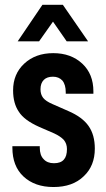

<svg xmlns="http://www.w3.org/2000/svg" viewBox="-20 -752 432 780"><path d="M30.3 -152.3V-158.2H141.6V-152.3Q141.6 -121.1 157.2 -105.5Q171.9 -88.9 199.2 -88.9Q226.6 -88.9 239.3 -103.5Q252 -117.2 252 -146.5Q252 -168 239.3 -183.6Q225.6 -198.2 200.2 -210L139.6 -236.3Q78.1 -263.7 56.6 -297.9Q33.2 -332 33.2 -384.8Q33.2 -451.2 78.1 -493.2Q124 -536.1 196.3 -536.1Q268.6 -536.1 314.5 -493.2Q359.4 -451.2 359.4 -380.9V-371.1H247.1V-377Q247.1 -408.2 233.4 -424.8Q218.8 -440.4 195.3 -440.4Q170.9 -440.4 158.2 -427.7Q144.5 -414.1 144.5 -389.6Q144.5 -368.2 155.3 -354.5Q166 -340.8 193.4 -329.1L257.8 -300.8Q314.5 -276.4 339.8 -240.2Q365.2 -204.1 365.2 -148.4Q365.2 -78.1 320.3 -36.1Q275.4 7.8 197.3 7.8Q121.1 7.8 75.2 -35.2Q30.3 -77.1 30.3 -152.3ZM152.3 -732.4H235.4L337.9 -584H251L195.3 -664.1L138.7 -584H51.8Z"/></svg>

Font: Dinish Condensed
Style: Bold
Weight: 700
Width: 3
Designer: Bert Driehuis
Foundry: Playbeing
Version: Version 3.006; git-39231f3c-release